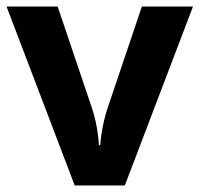

<svg xmlns="http://www.w3.org/2000/svg" viewBox="-20 -566 609 586"><path d="M208 0 0 -546H156L261 -235Q267 -217 271.5 -197Q276 -177 278.5 -158Q281 -139 282 -123H286Q287 -140 290 -159Q293 -178 297.5 -197.5Q302 -217 308 -235L413 -546H569L361 0Z"/></svg>

Font: Noto Sans Thaana
Style: Regular
Weight: 400
Designer: Monotype Design Team
Foundry: Monotype Imaging Inc.
Version: Version 2.001